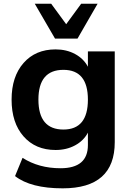

<svg xmlns="http://www.w3.org/2000/svg" viewBox="-20 -814 708 1027"><path d="M315.4 193.4Q144.5 193.4 60.5 127.9L100.6 30.3Q187.5 85.9 303.7 85.9Q450.2 85.9 450.2 -38.1V-104.5Q427.7 -61.5 381.8 -36.6Q335.9 -11.7 277.3 -11.7Q169.9 -11.7 106 -84.5Q42 -157.2 42 -281.2Q42 -404.3 106 -477.1Q169.9 -549.8 277.3 -549.8Q335.9 -549.8 381.8 -524.9Q427.7 -500 450.2 -457V-539.1H593.8V-53.7Q593.8 193.4 315.4 193.4ZM166 -793.9H253.9L334 -684.6L414.1 -793.9H502L394.5 -607.4H274.4ZM185.5 -281.2Q185.5 -121.1 319.3 -121.1Q450.2 -121.1 450.2 -281.2Q450.2 -440.4 319.3 -440.4Q185.5 -440.4 185.5 -281.2Z"/></svg>

Font: Min Sans Bold
Style: Regular
Weight: 700
Designer: Jinseong-Kim, NotoSansCJK, Nunito
Foundry: Jinseong-Kim
Version: Version 1.400;Glyphs 3.1.2 (3151)